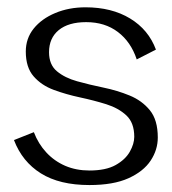

<svg xmlns="http://www.w3.org/2000/svg" viewBox="-20 -504 479 536"><path d="M218.7 -483.6Q291.8 -483.6 343.2 -452.4Q394.7 -421.1 415.3 -365.5L361.7 -338.1Q345.5 -387.1 309.2 -414.6Q272.9 -442.2 220.6 -442.2Q171 -442.2 143.9 -419.9Q116.9 -397.6 116.9 -358.3Q116.9 -323.3 139 -305Q161.1 -286.6 195.4 -277.1Q229.8 -267.5 268.6 -259.5Q307.4 -251.5 341.8 -237.4Q376.3 -223.3 398.4 -196.2Q420.5 -169.2 420.5 -120Q420.5 -85.9 400.6 -55.7Q380.6 -25.4 338.6 -6.4Q296.7 12.6 229.7 12.6Q146.3 12.6 94.2 -20Q42 -52.6 19 -113L74.5 -135Q87 -102.3 109.5 -78.2Q131.9 -54.1 162.3 -41Q192.7 -28 229.7 -28Q275.4 -28 302.7 -43.2Q330 -58.5 342.4 -80.5Q354.8 -102.6 354.8 -122.1Q354.8 -161.2 332.8 -181.8Q310.8 -202.3 276.5 -213.1Q242.1 -223.8 203.3 -232.1Q164.5 -240.4 130.3 -253Q96 -265.6 74 -290.7Q52 -315.7 52 -360.1Q52 -396.8 74.1 -424.3Q96.3 -451.8 134.4 -467.7Q172.5 -483.6 218.7 -483.6Z"/></svg>

Font: Panamera Thin
Style: Regular
Weight: 100
Designer: Bastien Sozeau
Foundry: NBR — Bastien Sozeau
Version: Version 3.003;gftools[0.9.33]